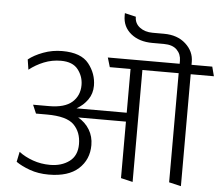

<svg xmlns="http://www.w3.org/2000/svg" viewBox="-61 -1011 1271 1097"><g transform="rotate(5 574.5 -462.5)"><path d="M779 -843H844Q921 -843 968.5 -800Q1016 -757 1016 -697V-680H1135L1149 -626H1016V16L947 0V-626H739V16L671 0V-324H397Q439 -300 462.5 -261Q486 -222 486 -173Q486 -90 428 -37Q370 16 257 16Q197 16 148.5 -1.5Q100 -19 69 -41L81 -99Q115 -73 161.5 -56.5Q208 -40 260 -40Q326 -40 370.5 -73Q415 -106 415 -172Q415 -241 373 -283Q331 -325 218 -325H155L134 -374H225Q315 -374 357.5 -411.5Q400 -449 400 -510Q400 -559 369.5 -598.5Q339 -638 271 -638Q220 -638 174 -619.5Q128 -601 90 -571L81 -629Q113 -655 165 -674.5Q217 -694 274 -694Q382 -694 426.5 -637.5Q471 -581 471 -512Q471 -467 446.5 -432Q422 -397 383 -375H671V-626H552L536 -680H948V-697Q948 -735 923 -760Q898 -785 848 -785H783Q706 -785 658.5 -824Q611 -863 611 -926V-941L675 -926Q675 -888 704.5 -865.5Q734 -843 779 -843Z"/></g></svg>

Font: Palanquin Light
Style: Regular
Weight: 300
Designer: Pria Ravichandran
Version: Version 1.0.4